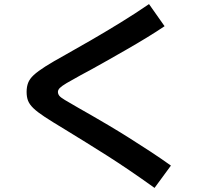

<svg xmlns="http://www.w3.org/2000/svg" viewBox="-20 -819 1040 938"><path d="M735 99Q668 51 612 13Q556 -25 505 -57.5Q454 -90 403 -121.5Q352 -153 295 -188Q235 -224 198.5 -248Q162 -272 143 -290.5Q124 -309 117 -327Q110 -345 110 -370Q110 -395 117.5 -414.5Q125 -434 145 -452.5Q165 -471 202 -494.5Q239 -518 299 -551Q358 -584 427 -624Q496 -664 568.5 -708.5Q641 -753 708 -799L784 -691Q744 -664 696.5 -635Q649 -606 601 -578.5Q553 -551 509 -526Q465 -501 429.5 -481.5Q394 -462 373 -451Q329 -427 305.5 -413Q282 -399 272.5 -389.5Q263 -380 263 -370Q263 -360 269.5 -351.5Q276 -343 297 -330.5Q318 -318 363 -292Q386 -279 424.5 -257Q463 -235 511 -206.5Q559 -178 611.5 -145Q664 -112 716.5 -77.5Q769 -43 815 -10Z"/></svg>

Font: M PLUS 2 Thin
Style: Bold
Weight: 700
Version: Version 1.001